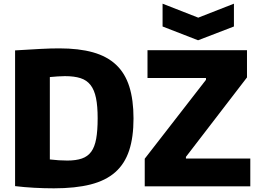

<svg xmlns="http://www.w3.org/2000/svg" viewBox="-20 -1013 1408 1044"><path d="M864 -993 1058 -917 1252 -993V-869L1057 -794L864 -869ZM767 -150 1100 -579V-589H782V-740H1323V-592L991 -160V-151H1341V0H767ZM273 11Q220 11 165.5 8Q111 5 62 -1V-739Q142 -744 199.5 -747Q257 -750 302 -750Q409 -750 485.5 -728.5Q562 -707 611 -661Q660 -615 683 -542.5Q706 -470 706 -369Q706 -266 682 -194Q658 -122 606.5 -76.5Q555 -31 472.5 -10Q390 11 273 11ZM346 -140Q393 -140 425 -151Q457 -162 476 -188Q495 -214 503 -258.5Q511 -303 511 -370Q511 -436 502 -480Q493 -524 472.5 -550.5Q452 -577 418 -588Q384 -599 333 -599Q313 -599 294 -597.5Q275 -596 251 -594V-146Q302 -140 346 -140Z"/></svg>

Font: Encode Sans Narrow
Style: ExtraBold
Weight: 800
Designer: Pablo Impallari, Andres Torresi
Foundry: Pablo Impallari, Andres Torresi
Version: Version 1.000; ttfautohint (v1.00) -l 8 -r 50 -G 200 -x 14 -